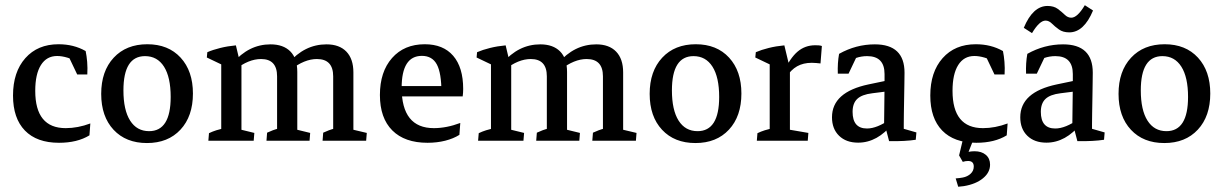

<svg xmlns="http://www.w3.org/2000/svg" viewBox="-20 -544 4728 742"><path d="M208 7.8Q122.1 7.8 76.2 -39.6Q30.3 -86.9 30.3 -174.8Q30.3 -265.6 77.9 -319.3Q125.5 -373 206.1 -373Q265.1 -373 311 -346.7Q314.9 -328.1 316.9 -304.9Q318.8 -281.7 317.4 -256.3H278.3L238.3 -340.3L280.3 -303.7Q261.7 -314.9 240.2 -321.3Q218.8 -327.6 200.7 -327.6Q160.2 -327.6 138.2 -292.7Q116.2 -257.8 116.2 -192.9Q116.2 -48.8 233.9 -48.8Q280.8 -48.8 329.1 -66.9L325.7 -21Q278.8 7.8 208 7.8Z M547.9 8.8Q466.8 8.8 418.9 -42.5Q371.1 -93.8 371.1 -181.2Q371.1 -269 419.4 -321Q467.8 -373 549.3 -373Q630.4 -373 678 -321.3Q725.6 -269.5 725.6 -182.6Q725.6 -94.7 677.5 -43Q629.4 8.8 547.9 8.8ZM556.2 -37.1Q639.6 -37.1 639.6 -169.4Q639.6 -245.6 613.8 -286.4Q587.9 -327.1 540.5 -327.1Q457 -327.1 457 -194.8Q457 -118.7 482.9 -77.9Q508.8 -37.1 556.2 -37.1Z M1267.6 -2.9V-249Q1267.6 -315.9 1204.6 -315.9Q1156.7 -315.9 1104 -274.9L1094.2 -299.3Q1156.7 -372.6 1241.7 -372.6Q1291.5 -372.6 1318.6 -344.5Q1345.7 -316.4 1345.7 -264.2V-2.9ZM785.2 0 787.6 -29.3Q801.8 -36.1 815.9 -40.5Q830.1 -44.9 844.2 -48.3L835 -12.2V-79.1H913.1V-12.2L905.3 -44.4L962.9 -30.3L960.4 0ZM835 -2.9V-329.1L913.1 -308.6V-2.9ZM1009.8 0 1012.2 -31.2Q1022.5 -36.1 1034.2 -40.5Q1045.9 -44.9 1060.1 -48.3L1050.8 -12.2V-79.1H1128.9V-12.2L1121.1 -44.4L1178.7 -30.3L1176.3 0ZM1050.8 -2.9V-249Q1050.8 -315.9 988.8 -315.9Q940.4 -315.9 888.7 -274.9L878.9 -299.3Q940.9 -372.6 1025.4 -372.6Q1074.7 -372.6 1101.8 -345.5Q1128.9 -318.4 1128.9 -266.1V-2.9ZM835 -248.5V-311L846.7 -289.6L779.3 -321.8L781.2 -342.3Q802.7 -351.6 831.1 -358.6Q859.4 -365.7 891.6 -368.7L910.2 -291ZM1226.6 0 1229 -31.2Q1239.3 -36.1 1251 -40.5Q1262.7 -44.9 1276.9 -48.3L1267.6 -12.2V-79.1H1345.7V-12.2L1337.9 -44.4L1397.5 -30.3L1395 0Z M1632.3 7.8Q1543.9 7.8 1496.1 -40Q1448.2 -87.9 1448.2 -176.8Q1448.2 -266.6 1495.1 -319.8Q1542 -373 1621.6 -373Q1692.9 -373 1731.4 -328.4Q1770 -283.7 1770 -200.2Q1770 -192.9 1769.5 -185.5Q1769 -178.2 1768.1 -171.4L1686 -187Q1686 -261.7 1668.2 -294.9Q1650.4 -328.1 1610.4 -328.1Q1532.2 -328.1 1532.2 -204.6Q1532.2 -48.8 1656.7 -48.8Q1705.6 -48.8 1758.8 -68.8L1755.4 -22.9Q1732.4 -8.3 1700.4 -0.2Q1668.5 7.8 1632.3 7.8ZM1480 -171.4V-211.4H1760.3L1768.1 -171.4Z M2310.1 -2.9V-249Q2310.1 -315.9 2247.1 -315.9Q2199.2 -315.9 2146.5 -274.9L2136.7 -299.3Q2199.2 -372.6 2284.2 -372.6Q2334 -372.6 2361.1 -344.5Q2388.2 -316.4 2388.2 -264.2V-2.9ZM1827.6 0 1830.1 -29.3Q1844.2 -36.1 1858.4 -40.5Q1872.6 -44.9 1886.7 -48.3L1877.4 -12.2V-79.1H1955.6V-12.2L1947.8 -44.4L2005.4 -30.3L2002.9 0ZM1877.4 -2.9V-329.1L1955.6 -308.6V-2.9ZM2052.2 0 2054.7 -31.2Q2064.9 -36.1 2076.7 -40.5Q2088.4 -44.9 2102.5 -48.3L2093.3 -12.2V-79.1H2171.4V-12.2L2163.6 -44.4L2221.2 -30.3L2218.8 0ZM2093.3 -2.9V-249Q2093.3 -315.9 2031.2 -315.9Q1982.9 -315.9 1931.2 -274.9L1921.4 -299.3Q1983.4 -372.6 2067.9 -372.6Q2117.2 -372.6 2144.3 -345.5Q2171.4 -318.4 2171.4 -266.1V-2.9ZM1877.4 -248.5V-311L1889.2 -289.6L1821.8 -321.8L1823.7 -342.3Q1845.2 -351.6 1873.5 -358.6Q1901.9 -365.7 1934.1 -368.7L1952.6 -291ZM2269 0 2271.5 -31.2Q2281.7 -36.1 2293.5 -40.5Q2305.2 -44.9 2319.3 -48.3L2310.1 -12.2V-79.1H2388.2V-12.2L2380.4 -44.4L2439.9 -30.3L2437.5 0Z M2667.5 8.8Q2586.4 8.8 2538.6 -42.5Q2490.7 -93.8 2490.7 -181.2Q2490.7 -269 2539.1 -321Q2587.4 -373 2668.9 -373Q2750 -373 2797.6 -321.3Q2845.2 -269.5 2845.2 -182.6Q2845.2 -94.7 2797.1 -43Q2749 8.8 2667.5 8.8ZM2675.8 -37.1Q2759.3 -37.1 2759.3 -169.4Q2759.3 -245.6 2733.4 -286.4Q2707.5 -327.1 2660.2 -327.1Q2576.7 -327.1 2576.7 -194.8Q2576.7 -118.7 2602.5 -77.9Q2628.4 -37.1 2675.8 -37.1Z M2954.6 -2.9V-315.4L3032.7 -290.5V-2.9ZM2904.8 0 2907.2 -29.3Q2921.4 -36.1 2935.5 -40.5Q2949.7 -44.9 2963.9 -48.3L2954.6 -12.7V-79.1H3032.7V-12.7L3024.9 -43.9L3104 -30.3L3101.6 0ZM3017.1 -244.1 3007.3 -263.7Q3033.2 -319.8 3062.3 -344.5Q3091.3 -369.1 3130.4 -369.1Q3136.7 -369.1 3143.8 -368.7Q3150.9 -368.2 3156.2 -366.2L3150.9 -298.8Q3143.1 -299.8 3133.8 -300.5Q3124.5 -301.3 3117.2 -301.3Q3084.5 -301.3 3060.5 -287.8Q3036.6 -274.4 3017.1 -244.1ZM2954.6 -248.5V-311L2966.3 -289.6L2898.9 -321.8L2900.9 -342.3Q2922.4 -351.6 2950.7 -358.6Q2979 -365.7 3011.2 -368.7L3029.8 -291Z M3396.5 -52.7Q3396.5 -93.3 3397.5 -135.5Q3398.4 -177.7 3398.4 -214.8V-257.8Q3398.4 -327.1 3331.1 -327.1Q3286.6 -327.1 3249 -298.8L3217.8 -259.3Q3216.3 -300.8 3222.7 -335.9Q3288.1 -372.6 3360.8 -372.6Q3475.6 -372.6 3475.6 -263.2Q3475.6 -249 3475.1 -222.2Q3474.6 -195.3 3474.1 -164.3Q3473.6 -133.3 3473.1 -106.2Q3472.7 -79.1 3472.7 -64.5ZM3217.8 -259.3 3224.6 -314.9 3299.3 -343.3 3259.3 -259.3ZM3296.4 7.3Q3250 7.3 3222.7 -19.3Q3195.3 -45.9 3195.3 -90.8Q3195.3 -188 3336.4 -217.8L3416 -234.4L3420.9 -192.4L3351.1 -183.6Q3310.5 -178.7 3292.7 -161.6Q3274.9 -144.5 3274.9 -111.8Q3274.9 -47.4 3330.6 -47.4Q3369.6 -47.4 3421.4 -84L3430.2 -66.4Q3371.1 7.3 3296.4 7.3ZM3416 1.5 3399.4 -62 3472.7 -83V-29.8L3461.9 -49.3L3521.5 -32.2L3519 -3.9Q3479 2.4 3416 1.5Z M3752.9 7.8Q3667 7.8 3621.1 -39.6Q3575.2 -86.9 3575.2 -174.8Q3575.2 -265.6 3622.8 -319.3Q3670.4 -373 3751 -373Q3810.1 -373 3856 -346.7Q3859.9 -328.1 3861.8 -304.9Q3863.8 -281.7 3862.3 -256.3H3823.2L3783.2 -340.3L3825.2 -303.7Q3806.6 -314.9 3785.2 -321.3Q3763.7 -327.6 3745.6 -327.6Q3705.1 -327.6 3683.1 -292.7Q3661.1 -257.8 3661.1 -192.9Q3661.1 -48.8 3778.8 -48.8Q3825.7 -48.8 3874 -66.9L3870.6 -21Q3823.7 7.8 3752.9 7.8ZM3683.1 177.7 3673.3 145.5Q3681.6 145 3688.5 144Q3695.3 143.1 3700.7 142.1Q3718.8 138.7 3731 127.4Q3743.2 116.2 3743.2 99.6Q3743.2 78.1 3721.2 78.1Q3710.9 78.1 3700.7 81.5L3686.5 56.6L3696.3 50.3Q3709 45.4 3721.7 43Q3734.4 40.5 3746.1 40.5Q3773.4 40.5 3789.8 54.4Q3806.2 68.4 3806.2 92.3Q3806.2 122.6 3778.8 145Q3751.5 167.5 3705.1 175.3Q3694.8 176.8 3683.1 177.7ZM3686.5 56.6 3707 -29.3H3751.5L3716.3 60.1Z M4124 -52.7Q4124 -93.3 4125 -135.5Q4126 -177.7 4126 -214.8V-257.8Q4126 -327.1 4058.6 -327.1Q4014.2 -327.1 3976.6 -298.8L3945.3 -259.3Q3943.8 -300.8 3950.2 -335.9Q4015.6 -372.6 4088.4 -372.6Q4203.1 -372.6 4203.1 -263.2Q4203.1 -249 4202.6 -222.2Q4202.1 -195.3 4201.7 -164.3Q4201.2 -133.3 4200.7 -106.2Q4200.2 -79.1 4200.2 -64.5ZM3945.3 -259.3 3952.1 -314.9 4026.9 -343.3 3986.8 -259.3ZM4023.9 7.3Q3977.5 7.3 3950.2 -19.3Q3922.9 -45.9 3922.9 -90.8Q3922.9 -188 4064 -217.8L4143.6 -234.4L4148.4 -192.4L4078.6 -183.6Q4038.1 -178.7 4020.3 -161.6Q4002.4 -144.5 4002.4 -111.8Q4002.4 -47.4 4058.1 -47.4Q4097.2 -47.4 4148.9 -84L4157.7 -66.4Q4098.6 7.3 4023.9 7.3ZM4143.6 1.5 4127 -62 4200.2 -83V-29.8L4189.5 -49.3L4249 -32.2L4246.6 -3.9Q4206.5 2.4 4143.6 1.5ZM3968.3 -416 3936.5 -436.5Q3971.7 -521 4028.3 -521Q4052.7 -521 4068.1 -509.5Q4083.5 -498 4095 -486.8Q4106.4 -475.6 4120.1 -475.6Q4143.6 -475.6 4172.4 -523.9L4204.1 -503.4Q4168.9 -418.9 4112.3 -418.9Q4087.9 -418.9 4072.3 -430.2Q4056.6 -441.4 4045.2 -452.9Q4033.7 -464.4 4020.5 -464.4Q3997.1 -464.4 3968.3 -416Z M4479.5 8.8Q4398.4 8.8 4350.6 -42.5Q4302.7 -93.8 4302.7 -181.2Q4302.7 -269 4351.1 -321Q4399.4 -373 4481 -373Q4562 -373 4609.6 -321.3Q4657.2 -269.5 4657.2 -182.6Q4657.2 -94.7 4609.1 -43Q4561 8.8 4479.5 8.8ZM4487.8 -37.1Q4571.3 -37.1 4571.3 -169.4Q4571.3 -245.6 4545.4 -286.4Q4519.5 -327.1 4472.2 -327.1Q4388.7 -327.1 4388.7 -194.8Q4388.7 -118.7 4414.6 -77.9Q4440.4 -37.1 4487.8 -37.1Z"/></svg>

Font: Markazi Text
Style: Regular
Weight: 400
Designer: Borna Izadpanah (Arabic designer), Fiona Ross (Arabic design director) and Florian Runge (Latin designer)
Foundry: Borna Izadpanah and Florian Runge
Version: Version 1.000